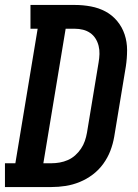

<svg xmlns="http://www.w3.org/2000/svg" viewBox="-39 -755 559 775"><path d="M-19 0V-96H23L113 -639H84V-735H263Q296 -735 328 -729Q360 -723 387 -708.5Q414 -694 434 -670Q454 -646 464 -616Q474 -586 474 -553Q474 -520 469 -487L422 -203Q417 -174 406.5 -146.5Q396 -119 378 -94Q360 -69 335.5 -50.5Q311 -32 283 -20.5Q255 -9 226 -4.5Q197 0 168 0ZM136 -96H168Q185 -96 202 -99Q219 -102 235 -109Q251 -116 264.5 -128Q278 -140 288 -155Q298 -170 303.5 -186Q309 -202 312 -219L359 -503Q362 -520 362.5 -537Q363 -554 359 -570Q355 -586 346.5 -599.5Q338 -613 325 -622Q312 -631 296 -635Q280 -639 263 -639H226Z"/></svg>

Font: Iosevka Gothic
Style: Bold Italic
Weight: 700
Italic angle: -9°
Monospace: yes
Designer: Belleve Invis
Foundry: Belleve Invis
Version: Version 15.5.1; ttfautohint (v1.8.4)